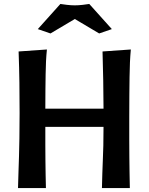

<svg xmlns="http://www.w3.org/2000/svg" viewBox="-20 -950 751 970"><path d="M641 -700Q638 -668 636.5 -634.5Q635 -601 634.5 -560.5Q634 -520 633.5 -470Q633 -420 633 -356Q633 -296 633 -247.5Q633 -199 633.5 -157Q634 -115 634.5 -77Q635 -39 636 0H495Q496 -42 497 -74.5Q498 -107 499.5 -141Q501 -175 502 -214Q503 -253 503 -309H209Q209 -261 209 -219.5Q209 -178 209.5 -140.5Q210 -103 210.5 -68.5Q211 -34 212 0H71Q72 -48 73.5 -84.5Q75 -121 76 -160.5Q77 -200 78 -251Q79 -302 79 -379Q79 -456 78 -532.5Q77 -609 74 -690L217 -700Q214 -671 212.5 -640.5Q211 -610 210.5 -574.5Q210 -539 209.5 -496.5Q209 -454 209 -401H503Q503 -472 501.5 -543.5Q500 -615 498 -690ZM285 -930Q296 -928 318 -925.5Q340 -923 358 -923Q376 -923 398 -925.5Q420 -928 431 -930L545 -803L481 -781L358 -854L235 -781L171 -803Z"/></svg>

Font: CantoraOne
Style: Regular
Weight: 400
Designer: Pablo Impallari, Rodrigo Fuenzalida
Foundry: Pablo Impallari
Version: Version 1.001; ttfautohint (v0.8) -G 200 -r 50